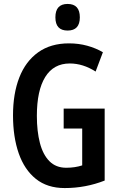

<svg xmlns="http://www.w3.org/2000/svg" viewBox="-20 -944 603 974"><path d="M303 -393H511V-28Q414 10 308 10Q220 10 162 -36.5Q104 -83 75 -166Q46 -249 46 -359Q46 -469 78 -551Q110 -633 173.5 -678.5Q237 -724 330 -724Q379 -724 422.5 -712Q466 -700 502 -679L465 -581Q401 -622 334 -622Q252 -622 209.5 -553.5Q167 -485 167 -356Q167 -278 182.5 -218.5Q198 -159 231 -126Q264 -93 316 -93Q360 -93 397 -105V-292H303ZM323 -924Q385 -924 385 -856Q385 -789 323 -789Q261 -789 261 -856Q261 -924 323 -924Z"/></svg>

Font: Noto Sans ExtraCondensed SemiBold
Style: Regular
Weight: 600
Width: 2
Designer: Monotype Design Team
Foundry: Monotype Imaging Inc.
Version: Version 2.013; ttfautohint (v1.8.4.7-5d5b)